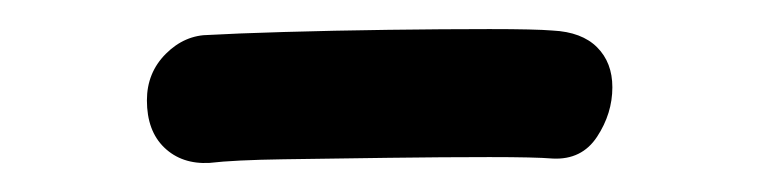

<svg xmlns="http://www.w3.org/2000/svg" viewBox="-20 -390 522 132"><path d="M124 -278Q105 -277 93 -288.5Q81 -300 81 -321Q81 -340 94 -353Q107 -366 124 -366Q141 -367 175 -368Q209 -369 247 -369.5Q285 -370 316.5 -370Q348 -370 360 -369Q380 -368 390.5 -357.5Q401 -347 401 -330Q401 -312 390.5 -296Q380 -280 360 -281Q348 -282 316.5 -282Q285 -282 247 -281.5Q209 -281 175 -280.5Q141 -280 124 -278Z"/></svg>

Font: Playpen Sans Deva
Style: Regular
Weight: 400
Designer: Pooja Saxena, Gunjan Panchal, Laura Meseguer, Veronika Burian, José Scaglione
Foundry: TypeTogether
Version: Version 2.000